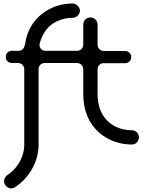

<svg xmlns="http://www.w3.org/2000/svg" viewBox="-20 -808 824 1100"><path d="M201 -268V-412C201 -431 215 -447 236 -447H422C441 -447 457 -431 457 -411V-268C457 -73 599 20 735 20C758 20 776 2 776 -21C776 -44 758 -62 735 -62C635 -62 539 -126 539 -268V-411C539 -431 555 -446 574 -446H697C716 -446 732 -462 732 -481C732 -501 716 -516 697 -516H574C555 -516 539 -532 539 -551V-667C539 -690 521 -708 498 -708C475 -708 457 -690 457 -667V-551C457 -532 441 -517 422 -517H239C215 -517 201 -541 208 -562C223 -610 245 -647 280 -671C315 -694 354 -706 397 -706C418 -706 438 -726 438 -747C438 -767 417 -788 397 -788C336 -788 275 -770 224 -731C173 -692 136 -637 124 -558C120 -533 109 -517 86 -517H48C27 -517 13 -501 13 -482C13 -462 28 -447 48 -447H84C103 -447 119 -431 119 -412V23C118 63 106 100 84 133C68 158 47 179 22 195C17 198 13 202 10 208C-3 227 3 252 22 264C37 275 52 273 67 264C102 241 131 212 153 177C183 132 199 82 201 28Z"/></svg>

Font: Fabada
Style: Regular
Weight: 400
Designer: deFharo
Foundry: deFharo.com
Version: Version 4.000 2011 initial release